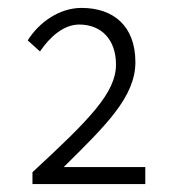

<svg xmlns="http://www.w3.org/2000/svg" viewBox="-20 -912 442 485"><path d="M62 -447H347V-490H141C247 -595 322 -667 322 -755C322 -846 267 -892 186 -892C130 -892 79 -856 50 -810L81 -782C106 -819 141 -850 180 -850C237 -850 273 -811 273 -749C273 -678 207 -611 62 -477Z"/></svg>

Font: Noto Sans T Chinese Light
Style: Regular
Weight: 300
Designer: Ryoko NISHIZUKA (kana & ideographs); Paul D. Hunt (Latin, Greek & Cyrillic); Wenlong ZHANG (bopomofo); Sandoll Communica
Foundry: Adobe Systems Incorporated
Version: Version 1.000;PS 1;hotconv 1.0.78;makeotf.lib2.5.61930